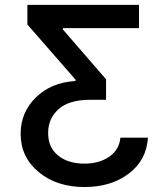

<svg xmlns="http://www.w3.org/2000/svg" viewBox="-20 -565 677 777"><path d="M578.6 -7.8Q573.2 83 501.2 137.5Q429.2 191.9 322.3 191.9Q209.5 191.9 136.5 131.3Q63.5 70.8 63.5 -23.4Q63.5 -109.9 124.8 -170.4Q186 -231 285.6 -237.3V-242.7L90.8 -465.8V-545.4H542.5V-451.2H234.4V-445.8L409.2 -244.1V-161.1H344.2Q259.3 -161.1 217 -123.3Q174.8 -85.4 174.8 -26.9Q174.8 32.2 215.6 64.7Q256.3 97.2 321.3 97.2Q381.3 97.2 421.9 69.3Q462.4 41.5 467.3 -7.8Z"/></svg>

Font: Karasuma Gothic
Style: Regular
Weight: 500
Designer: Rasmus Andersson / Ryoko Nishizuka
Foundry: Genbu
Version: Version 1.00